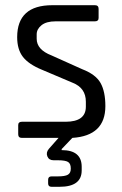

<svg xmlns="http://www.w3.org/2000/svg" viewBox="-20 -530 470 738"><path d="M217 47Q294 47 294 111V125Q294 188 209 188H178Q165 188 165 175V161Q165 148 178 148H202Q230 148 241 141.5Q252 135 252 119V117Q252 99 241.5 92.5Q231 86 202 86H186Q168 86 162 71Q156 56 168 42L205 0H64Q50 0 50 -14V-49Q50 -62 64 -62H232Q310 -62 310 -120V-139Q310 -192 259 -212L141 -262Q90 -283 68 -311.5Q46 -340 46 -387Q46 -510 181 -510H345Q359 -510 359 -496V-461Q359 -448 345 -448H194Q158 -448 139.5 -433Q121 -418 121 -398V-381Q121 -339 178 -317L296 -264Q348 -244 366.5 -211Q385 -178 385 -122Q385 -8 258 0L217 43Z"/></svg>

Font: Rajdhani Medium
Style: Regular
Weight: 500
Designer: Satya Rajpurohit, Jyotish Sonowal
Foundry: Indian Type Foundry
Version: Version 1.201 February 1, 2022